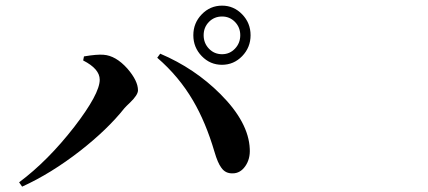

<svg xmlns="http://www.w3.org/2000/svg" viewBox="-20 -743 1540 691"><path d="M59.6 -71.3 48.8 -86.9Q152.3 -164.1 247.1 -286.1Q338.9 -405.3 338.9 -456.1Q338.9 -495.1 279.3 -525.4L282.2 -540Q329.1 -547.9 352.5 -545.9Q396.5 -543 438.5 -496.1Q476.6 -452.1 476.6 -418Q476.6 -401.4 448.2 -374Q434.6 -361.3 427.7 -353.5Q367.2 -277.3 268.6 -200.2Q163.1 -118.2 59.6 -71.3ZM776.4 -139.6Q763.7 -156.2 752 -196.3Q720.7 -302.7 674.8 -380.9Q624 -467.8 545.9 -535.2L556.6 -549.8Q680.7 -497.1 773.4 -404.3Q875 -302.7 878.9 -207Q880.9 -170.9 862.8 -145Q844.7 -119.1 817.4 -119.1Q791 -118.2 776.4 -139.6ZM779.3 -722.7Q821.3 -722.7 851.6 -691.4Q881.8 -660.2 881.8 -616.2Q881.8 -572.3 851.6 -541Q821.3 -509.8 778.8 -509.8Q736.3 -509.8 706.1 -541Q675.8 -572.3 675.8 -616.2Q675.8 -660.2 706.1 -691.4Q736.3 -722.7 779.3 -722.7ZM779.3 -547.9Q806.6 -547.9 825.7 -567.9Q844.7 -587.9 844.7 -616.2Q844.7 -644.5 825.7 -664.1Q806.6 -683.6 779.3 -683.6Q751 -683.6 731.9 -664.1Q712.9 -644.5 712.9 -616.2Q712.9 -587.9 731.9 -567.9Q751 -547.9 779.3 -547.9Z"/></svg>

Font: Bpmf GenRyu Min B
Style: B
Weight: 700
Foundry: But Ko
Version: Version 1.320